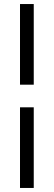

<svg xmlns="http://www.w3.org/2000/svg" viewBox="-20 -750 266 950"><path d="M79 -331V-730H147V-331ZM79 180V-219H147V180Z"/></svg>

Font: MuseoModerno SemiBold Light
Style: Regular
Weight: 300
Version: Version 1.001